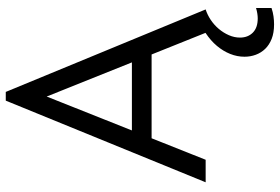

<svg xmlns="http://www.w3.org/2000/svg" viewBox="-176 -574 993 682"><g transform="rotate(-90 321.0 -233.5)"><path d="M14 0H94L339 -616H298L545 0H628L335 -710H304ZM150 -192H486V-262H150ZM575 243Q589 243 603.5 241Q618 239 633 234V179Q623 182 613.5 183.5Q604 185 596 185Q563 185 545.5 167.5Q528 150 528 122Q528 102 536.5 82.5Q545 63 559 46.5Q573 30 591 18Q609 6 628 0L612 -29H606Q571 -18 544 0Q517 18 498.5 40Q480 62 470 87Q460 112 460 138Q460 159 467 178Q474 197 488 211.5Q502 226 523.5 234.5Q545 243 575 243Z"/></g></svg>

Font: Tilda Sans VF
Style: Regular
Weight: 400
Designer: ParaType Ltd
Foundry: ParaType Ltd
Version: Version 1.010